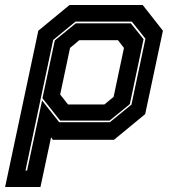

<svg xmlns="http://www.w3.org/2000/svg" viewBox="-78 -560 692 769"><path d="M-57.5 189 75.5 -437 200.5 -540H493.5L574.5 -437L503.5 -103L378.5 0H133.5L126.5 -10L84 189ZM24 123H30.5L90.5 -157.5L159 -70.5H362L448.5 -141L504.5 -405L450 -473.5H224.5L135 -400ZM194.5 -141.5H340L377 -172L418.5 -368L394.5 -399H239.5L202.5 -368L163 -181.5ZM163 -77 92 -166.5 141.5 -398 225.5 -466.5H446L497 -403L442 -143L361 -77Z"/></svg>

Font: Tourney Thin ExtraBold
Style: Italic
Weight: 800
Italic angle: -12°
Version: Version 1.015